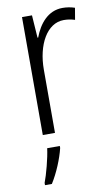

<svg xmlns="http://www.w3.org/2000/svg" viewBox="-87 -587 499 853"><g transform="rotate(-10 162.5 -160.0)"><path d="M258 -541C192 -541 151 -489 129 -430H126L119 -532H74V0H129V-285C129 -397 178 -487 254 -487C272 -487 289 -484 304 -479L313 -532C296 -538 276 -541 258 -541ZM140 61H83C78 103 58 178 45 211V221H76C104 177 129 116 140 70Z"/></g></svg>

Font: Noto Sans Display SemiCondensed Light
Style: Regular
Weight: 300
Width: 4
Designer: Monotype Design Team
Foundry: Monotype Imaging Inc.
Version: Version 1.900